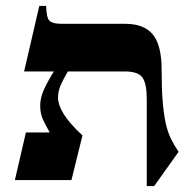

<svg xmlns="http://www.w3.org/2000/svg" viewBox="-20 -605 629 645"><path d="M175 -278Q175 -252 194.5 -221Q214 -190 257 -150L220 0H30L67 -160H147Q134 -183 124.5 -203Q115 -223 115 -251Q115 -277 128.5 -306Q142 -335 161 -365H61L112 -585H135Q136 -545 146.5 -535Q157 -525 187 -525H401Q464 -525 493.5 -489Q523 -453 523 -370Q523 -307 526.5 -264.5Q530 -222 536.5 -192Q543 -162 554 -139.5Q565 -117 580 -95L498 20H473V-273Q473 -324 458.5 -344.5Q444 -365 399 -365H208Q192 -338 183.5 -318Q175 -298 175 -278Z"/></svg>

Font: Bona Nova
Style: Bold
Weight: 700
Designer: Mateusz Machalski
Foundry: Capitalics
Version: Version 4.001; ttfautohint (v1.8.3)